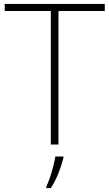

<svg xmlns="http://www.w3.org/2000/svg" viewBox="-20 -734 555 975"><path d="M277 0H238V-678H4V-714H512V-678H277ZM302 68Q293 104 277 145Q261 186 238 221H215V214Q223 198 232.5 170.5Q242 143 250 112.5Q258 82 261 61H302Z"/></svg>

Font: Noto Sans Arabic UI XLt
Style: Regular
Weight: 200
Designer: Monotype Design Team, Nadine Chahine and Nizar Qandah
Foundry: Monotype Imaging Inc.
Version: Version 2.010; ttfautohint (v1.8.4.7-5d5b)